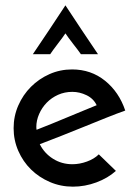

<svg xmlns="http://www.w3.org/2000/svg" viewBox="-20 -689 503 719"><path d="M225 -669Q255 -623 285.5 -577.5Q316 -532 347 -486H283Q279 -492 271 -502.5Q263 -513 254 -524.5Q245 -536 237 -547Q229 -558 225 -564Q221 -558 213 -547Q205 -536 196 -524.5Q187 -513 179.5 -502.5Q172 -492 168 -486H103Q134 -532 164.5 -577.5Q195 -623 225 -669ZM342 -295Q330 -320 304 -332.5Q278 -345 251 -345Q222 -345 197.5 -334Q173 -323 155 -304.5Q137 -286 126.5 -262Q116 -238 116 -213Q116 -208 116.5 -206Q117 -204 117 -203Q143 -213 173.5 -225.5Q204 -238 234 -250.5Q264 -263 292 -274.5Q320 -286 342 -295ZM414 -49Q384 -22 341 -6Q298 10 253 10Q207 10 166.5 -7.5Q126 -25 96 -54.5Q66 -84 48.5 -124Q31 -164 31 -209Q31 -254 48.5 -294Q66 -334 96 -364Q126 -394 165.5 -411.5Q205 -429 250 -429Q321 -429 373.5 -386.5Q426 -344 449 -275Q418 -264 378 -248Q338 -232 295 -214.5Q252 -197 209 -180Q166 -163 129 -149Q146 -115 178.5 -94.5Q211 -74 251 -74Q278 -74 305.5 -84Q333 -94 350 -111Z"/></svg>

Font: JosefinSans
Style: SemiBold
Weight: 600
Designer: Santiago Orozco
Foundry: Typemade
Version: Version 1.0 ; ttfautohint (v1.3)